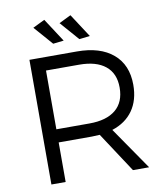

<svg xmlns="http://www.w3.org/2000/svg" viewBox="-96 -983 915 1062"><g transform="rotate(-10 361.5 -452.0)"><path d="M311 -772 251 -765.1 158.2 -871.1 225.1 -903.8ZM458 -772 397.9 -765.1 305.2 -871.1 372.1 -903.8ZM654.8 0H564L417 -224.1Q388.7 -222.2 372.1 -222.2H186V0H106V-700.2H372.1Q502.9 -700.2 575.4 -638.4Q647.9 -576.7 647.9 -464.8Q647.9 -378.9 607.2 -321Q566.4 -263.2 490.2 -238.8ZM186 -295.9H372.1Q467.8 -295.9 519.3 -338.4Q570.8 -380.9 570.8 -462.9Q570.8 -542.5 519.3 -584.2Q467.8 -626 372.1 -626H186Z"/></g></svg>

Font: Montserrat-Arabic Light
Style: Regular
Weight: 300
Designer: Mohamed Gaber
Foundry: Kief Type Foundry
Version: Version 5.008;PS 005.008;hotconv 1.0.88;makeotf.lib2.5.64775